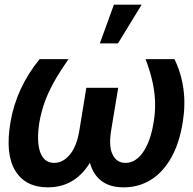

<svg xmlns="http://www.w3.org/2000/svg" viewBox="-20 -802 838 832"><path d="M151.9 -545.9H277.3Q237.8 -490.2 212.2 -443.6Q186.5 -397 172.1 -355Q157.7 -313 150.4 -270.5Q137.7 -188.5 154.3 -142.3Q170.9 -96.2 214.8 -96.2Q253.4 -96.2 283.2 -132.6Q313 -168.9 324.2 -238.3L354 -421.4H450.2L421.4 -248Q408.2 -168.5 377.4 -110.6Q346.7 -52.7 298.8 -21.5Q251 9.8 187.5 9.8Q90.3 9.8 46.1 -62.3Q2 -134.3 25.4 -272.9Q38.1 -347.7 70.1 -416.5Q102.1 -485.4 151.9 -545.9ZM610.8 -545.9H735.8Q765.6 -485.4 774.9 -416.5Q784.2 -347.7 772 -272.9Q757.3 -180.7 721.4 -117.7Q685.5 -54.7 633.3 -22.5Q581.1 9.8 515.6 9.8Q452.6 9.8 415.3 -21.5Q377.9 -52.7 366.5 -110.6Q355 -168.5 368.2 -248L396.5 -421.4H492.2L461.9 -238.3Q450.2 -168.9 467.8 -132.6Q485.4 -96.2 523.4 -96.2Q553.2 -96.2 577.4 -116.9Q601.6 -137.7 619.1 -177Q636.7 -216.3 645.5 -270.5Q652.8 -313 652.1 -355Q651.4 -397 641.6 -443.6Q631.8 -490.2 610.8 -545.9ZM412.6 -613.8 473.6 -781.7H593.8L491.2 -613.8Z"/></svg>

Font: Inter Tight SemiBold
Style: Italic
Weight: 600
Italic angle: -9.39999°
Designer: Rasmus Andersson
Foundry: rsms
Version: Version 3.004